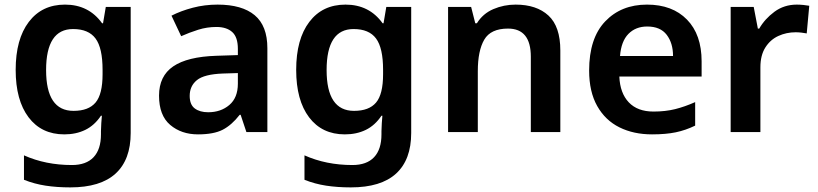

<svg xmlns="http://www.w3.org/2000/svg" viewBox="-20 -573 3550 833"><path d="M262 -553Q365 -553 423 -472H427L439 -543H547V4Q547 120 481.5 180Q416 240 285 240Q227 240 178 232.5Q129 225 84 207V101Q178 143 292 143Q354 143 386 109Q418 75 418 10V-4Q418 -19 419.5 -39Q421 -59 422 -71H418Q390 -29 350 -9.5Q310 10 259 10Q160 10 104 -64Q48 -138 48 -270Q48 -403 105 -478Q162 -553 262 -553ZM297 -447Q180 -447 180 -269Q180 -92 299 -92Q364 -92 394.5 -128Q425 -164 425 -251V-270Q425 -365 394.5 -406Q364 -447 297 -447Z M924 -553Q1030 -553 1085 -507Q1140 -461 1140 -364V0H1049L1024 -75H1020Q985 -30 946 -10Q907 10 839 10Q767 10 718.5 -31Q670 -72 670 -158Q670 -243 731.5 -285Q793 -327 919 -331L1012 -334V-361Q1012 -412 987.5 -434Q963 -456 919 -456Q878 -456 840 -444Q802 -432 766 -416L724 -505Q765 -526 816.5 -539.5Q868 -553 924 -553ZM947 -254Q866 -251 834.5 -225.5Q803 -200 803 -157Q803 -119 825 -102.5Q847 -86 883 -86Q938 -86 975 -117.5Q1012 -149 1012 -210V-256Z M1479 -553Q1582 -553 1640 -472H1644L1656 -543H1764V4Q1764 120 1698.5 180Q1633 240 1502 240Q1444 240 1395 232.5Q1346 225 1301 207V101Q1395 143 1509 143Q1571 143 1603 109Q1635 75 1635 10V-4Q1635 -19 1636.5 -39Q1638 -59 1639 -71H1635Q1607 -29 1567 -9.5Q1527 10 1476 10Q1377 10 1321 -64Q1265 -138 1265 -270Q1265 -403 1322 -478Q1379 -553 1479 -553ZM1514 -447Q1397 -447 1397 -269Q1397 -92 1516 -92Q1581 -92 1611.5 -128Q1642 -164 1642 -251V-270Q1642 -365 1611.5 -406Q1581 -447 1514 -447Z M2217 -553Q2308 -553 2359.5 -505.5Q2411 -458 2411 -354V0H2283V-327Q2283 -449 2184 -449Q2109 -449 2081 -401Q2053 -353 2053 -264V0H1924V-543H2024L2042 -472H2049Q2075 -514 2120.5 -533.5Q2166 -553 2217 -553Z M2787 -553Q2897 -553 2960.5 -488Q3024 -423 3024 -307V-241H2667Q2670 -169 2708 -129Q2746 -89 2815 -89Q2867 -89 2909 -99.5Q2951 -110 2996 -130V-28Q2955 -8 2912 1Q2869 10 2809 10Q2729 10 2667.5 -20.5Q2606 -51 2571 -113Q2536 -175 2536 -267Q2536 -407 2605.5 -480Q2675 -553 2787 -553ZM2788 -458Q2738 -458 2706.5 -426Q2675 -394 2670 -330H2900Q2900 -386 2872.5 -422Q2845 -458 2788 -458Z M3437 -553Q3450 -553 3465.5 -551.5Q3481 -550 3491 -548L3480 -428Q3471 -430 3457 -431.5Q3443 -433 3432 -433Q3392 -433 3357 -417Q3322 -401 3300.5 -367Q3279 -333 3279 -281V0H3150V-543H3250L3268 -449H3274Q3298 -491 3340 -522Q3382 -553 3437 -553Z"/></svg>

Font: Noto Sans Lisu SemiBold
Style: Regular
Weight: 600
Designer: Monotype Design Team. David Williams.
Foundry: Monotype Imaging Inc.
Version: Version 2.102; ttfautohint (v1.8.4.7-5d5b)